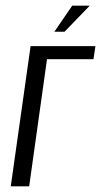

<svg xmlns="http://www.w3.org/2000/svg" viewBox="-20 -658 357 678"><path d="M18 0 88 -495H317L310 -449H146L83 0ZM172 -546 235 -638H297L208 -546Z"/></svg>

Font: Alumni Sans
Style: Italic
Weight: 400
Italic angle: -8°
Version: Version 1.016